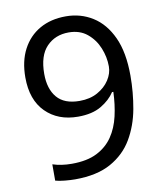

<svg xmlns="http://www.w3.org/2000/svg" viewBox="-83 -791 737 869"><g transform="rotate(-10 286.0 -357.0)"><path d="M520 -409Q520 -332 506.5 -257.5Q493 -183 457.5 -122.5Q422 -62 357.5 -26Q293 10 192 10Q172 10 145.5 7.5Q119 5 102 0V-75Q141 -62 190 -62Q260 -62 305.5 -85Q351 -108 378 -147.5Q405 -187 417 -239.5Q429 -292 431 -350H425Q403 -316 361.5 -291.5Q320 -267 255 -267Q163 -267 106.5 -323.5Q50 -380 50 -483Q50 -558 78.5 -612Q107 -666 158 -695Q209 -724 278 -724Q346 -724 401 -689.5Q456 -655 488 -585.5Q520 -516 520 -409ZM278 -650Q216 -650 176.5 -609Q137 -568 137 -484Q137 -415 170.5 -375.5Q204 -336 274 -336Q322 -336 357 -355.5Q392 -375 411.5 -405Q431 -435 431 -467Q431 -510 414 -552Q397 -594 363 -622Q329 -650 278 -650Z"/></g></svg>

Font: Noto Sans Old Turkic
Style: Regular
Weight: 400
Designer: Monotype Design Team
Foundry: Monotype Imaging Inc.
Version: Version 2.003; ttfautohint (v1.8.4.7-5d5b)